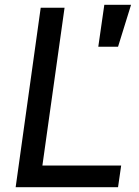

<svg xmlns="http://www.w3.org/2000/svg" viewBox="-20 -777 576 797"><path d="M45 0 149 -745H248L156 -90H483L470 0ZM388 -583 413 -757H524L470 -583Z"/></svg>

Font: Plus Jakarta Sans Medium
Style: Italic
Weight: 500
Italic angle: -8°
Designer: Gumpita Rahayu
Foundry: Tokotype
Version: Version 2.071; ttfautohint (v1.8.4.7-5d5b);gftools[0.9.29]